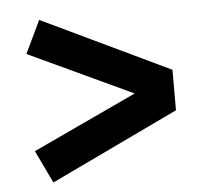

<svg xmlns="http://www.w3.org/2000/svg" viewBox="-43 -642 665 613"><g transform="rotate(-5 289.0 -335.5)"><path d="M54 -179.3 387.3 -335 54 -490.7 104 -595.5 514 -399.9V-270.1L104 -74.5Z"/></g></svg>

Font: Oxanium ExtraLight
Style: Regular
Weight: 200
Designer: Severin Meyer
Version: Version 2.000